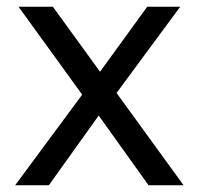

<svg xmlns="http://www.w3.org/2000/svg" viewBox="-20 -550 590 570"><path d="M25 0 224 -269 35 -530H137L277 -337L417 -530H515L326 -274L525 0H421L273 -207L125 0Z"/></svg>

Font: Golos Text
Style: Regular
Weight: 400
Designer: A.Korolkova, Vitaly Kuzmin
Foundry: ParaType Ltd
Version: Version 2.004